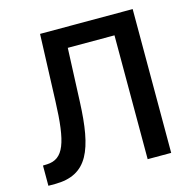

<svg xmlns="http://www.w3.org/2000/svg" viewBox="-106 -833 935 938"><g transform="rotate(-15 361.0 -363.5)"><path d="M24.9 0H58.2C225.9 0 269.5 -118.6 279.5 -355.1L290.8 -626.4H527V0H646V-727.3H177.6L165.1 -389.9C157.7 -181.5 131 -106.5 45.5 -103L24.9 -102.3Z"/></g></svg>

Font: Magic Ui Pro Semi Bold
Style: Regular
Weight: 600
Designer: Stefan Endress, Andreas Faust
Version: Version 1.000;FEAKit 1.0